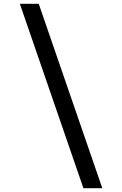

<svg xmlns="http://www.w3.org/2000/svg" viewBox="-20 -843 640 1006"><path d="M417 143 84 -823H183L516 143Z"/></svg>

Font: Iosevka Curly Slab MdEx
Style: Regular
Weight: 500
Width: 7
Monospace: yes
Designer: Belleve Invis
Foundry: Belleve Invis
Version: Version 11.1.0; ttfautohint (v1.8.3)